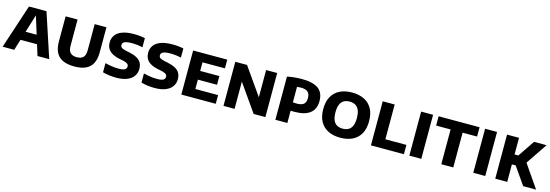

<svg xmlns="http://www.w3.org/2000/svg" viewBox="19 -1550 7171 2504"><g transform="rotate(15 3605.0 -298.0)"><path d="M8 0 204 -595H440.5L637 0H478.5L313.5 -532H329L164.5 0ZM157 -147 191 -265.5H453L487 -147Z M976 7.5Q880 7.5 818.8 -21.8Q757.5 -51 728.2 -109.2Q699 -167.5 699 -254V-595H860.5V-240.5Q860.5 -177 889 -147.2Q917.5 -117.5 976 -117.5Q1035 -117.5 1063.2 -147.2Q1091.5 -177 1091.5 -240.5V-595H1250V-254Q1250 -167.5 1221.2 -109.2Q1192.5 -51 1131.8 -21.8Q1071 7.5 976 7.5Z M1541 7.5Q1492.5 7.5 1444.8 1Q1397 -5.5 1359 -16.5V-140Q1388 -132 1420 -126.2Q1452 -120.5 1482.8 -117.5Q1513.5 -114.5 1539.5 -114.5Q1581.5 -114.5 1605.5 -121.2Q1629.5 -128 1639.2 -140.8Q1649 -153.5 1649 -171.5Q1649 -186 1642.2 -197Q1635.5 -208 1616.8 -216.5Q1598 -225 1563 -233L1519 -241.5Q1427 -261 1384.2 -303.8Q1341.5 -346.5 1341.5 -415.5Q1341.5 -470 1370.5 -512.2Q1399.5 -554.5 1461.5 -578.5Q1523.5 -602.5 1622 -602.5Q1662 -602.5 1701 -598.5Q1740 -594.5 1771 -587.5V-464Q1737.5 -472 1700.5 -476.5Q1663.5 -481 1626 -481Q1575.5 -481 1547.8 -473.8Q1520 -466.5 1509.2 -453.8Q1498.5 -441 1498.5 -424Q1498.5 -402 1513.2 -389.2Q1528 -376.5 1576 -365L1620 -356.5Q1685 -343 1726 -320.2Q1767 -297.5 1786.2 -263Q1805.5 -228.5 1805.5 -180.5Q1805.5 -125.5 1776 -83Q1746.5 -40.5 1687.8 -16.5Q1629 7.5 1541 7.5Z M2060.5 7.5Q2012 7.5 1964.2 1Q1916.5 -5.5 1878.5 -16.5V-140Q1907.5 -132 1939.5 -126.2Q1971.5 -120.5 2002.2 -117.5Q2033 -114.5 2059 -114.5Q2101 -114.5 2125 -121.2Q2149 -128 2158.8 -140.8Q2168.5 -153.5 2168.5 -171.5Q2168.5 -186 2161.8 -197Q2155 -208 2136.2 -216.5Q2117.5 -225 2082.5 -233L2038.5 -241.5Q1946.5 -261 1903.8 -303.8Q1861 -346.5 1861 -415.5Q1861 -470 1890 -512.2Q1919 -554.5 1981 -578.5Q2043 -602.5 2141.5 -602.5Q2181.5 -602.5 2220.5 -598.5Q2259.5 -594.5 2290.5 -587.5V-464Q2257 -472 2220 -476.5Q2183 -481 2145.5 -481Q2095 -481 2067.2 -473.8Q2039.5 -466.5 2028.8 -453.8Q2018 -441 2018 -424Q2018 -402 2032.8 -389.2Q2047.5 -376.5 2095.5 -365L2139.5 -356.5Q2204.5 -343 2245.5 -320.2Q2286.5 -297.5 2305.8 -263Q2325 -228.5 2325 -180.5Q2325 -125.5 2295.5 -83Q2266 -40.5 2207.2 -16.5Q2148.5 7.5 2060.5 7.5Z M2420.5 0V-595H2881.5V-477.5H2578.5V-117.5H2885.5V0ZM2515.5 -244V-361.5H2837.5V-244Z M2990 0V-595H3148.5L3429.5 -194.5H3406V-595H3555.5V0H3397L3116 -400.5H3139.5V0Z M3690.5 0V-583.5Q3736.5 -592.5 3786.2 -597.8Q3836 -603 3891.5 -603Q4037.5 -603 4110.5 -550.2Q4183.5 -497.5 4183.5 -383Q4183.5 -275.5 4113 -220Q4042.5 -164.5 3906 -164.5Q3891.5 -164.5 3877.8 -164.8Q3864 -165 3852 -165.5V0ZM3907.5 -276Q3969.5 -276 3998.5 -300.8Q4027.5 -325.5 4027.5 -382.5Q4027.5 -439 3998.2 -465Q3969 -491 3907 -491Q3892 -491 3878.2 -490Q3864.5 -489 3852 -487V-279Q3866 -277.5 3879.2 -276.8Q3892.5 -276 3907.5 -276Z M4566.5 7.5Q4473 7.5 4403.5 -26.2Q4334 -60 4295.5 -127.8Q4257 -195.5 4257 -297Q4257 -399 4295.5 -467Q4334 -535 4403.5 -568.8Q4473 -602.5 4566.5 -602.5Q4660 -602.5 4729.8 -568.8Q4799.5 -535 4837.8 -466.8Q4876 -398.5 4876 -297Q4876 -196 4837.8 -128Q4799.5 -60 4729.8 -26.2Q4660 7.5 4566.5 7.5ZM4566.5 -115Q4612.5 -115 4645 -133.5Q4677.5 -152 4694.5 -191.8Q4711.5 -231.5 4711.5 -294.5Q4711.5 -361 4694.2 -401.8Q4677 -442.5 4644.5 -461.2Q4612 -480 4566.5 -480Q4521 -480 4488.8 -461.8Q4456.5 -443.5 4439.2 -403.8Q4422 -364 4422 -300.5Q4422 -233.5 4439 -192.8Q4456 -152 4488.2 -133.5Q4520.5 -115 4566.5 -115Z M4980.5 0V-595H5142V-125.5H5426V0Z M5499 0V-595H5660.5V0Z M5930.5 0V-469.5H5735V-595H6288V-469.5H6092.5V0Z M6362.5 0V-595H6524V0Z M7036 0 6825.5 -302.5 7024 -595H7192.5L6983.5 -285.5L6986 -325.5L7210.5 0ZM6659 0V-595H6820.5V0ZM6798.5 -236.5V-370.5H6887V-236.5Z"/></g></svg>

Font: Encode Sans SC
Style: Bold
Weight: 700
Version: Version 3.002